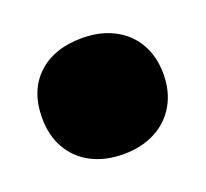

<svg xmlns="http://www.w3.org/2000/svg" viewBox="-59 -304 409 382"><g transform="rotate(-20 145.5 -113.0)"><path d="M17 -113Q17 -170 51.5 -202.8Q86 -235.5 145.5 -235.5Q184.5 -235.5 213.5 -220.2Q242.5 -205 258.2 -177.5Q274 -150 274 -113Q274 -76.5 258 -48.5Q242 -20.5 212.8 -5.2Q183.5 10 145.5 10Q107 10 78 -5Q49 -20 33 -47.8Q17 -75.5 17 -113Z"/></g></svg>

Font: Encode Sans Semi Condensed Black
Style: Regular
Weight: 900
Width: 4
Designer: Multiple Designers
Foundry: Impallari Type
Version: Version 2.000